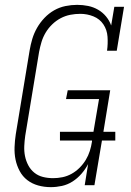

<svg xmlns="http://www.w3.org/2000/svg" viewBox="-20 -763 540 791"><path d="M189 8Q162 8 137 1Q112 -6 92.5 -21Q73 -36 61 -58.5Q49 -81 44 -105.5Q39 -130 40 -157Q41 -184 45 -210L102 -555Q106 -579 113 -602.5Q120 -626 132.5 -648Q145 -670 163 -689Q181 -708 203 -720.5Q225 -733 249.5 -738Q274 -743 298 -743Q321 -743 343 -738.5Q365 -734 384 -723Q403 -712 417 -695Q431 -678 438 -658L451 -735H491L461 -554H421Q425 -583 423 -611.5Q421 -640 406 -662.5Q391 -685 365 -695.5Q339 -706 311 -706Q290 -706 269.5 -702Q249 -698 230 -688Q211 -678 195 -662.5Q179 -647 168 -628.5Q157 -610 151 -590Q145 -570 141 -549L84 -204Q81 -183 80 -161.5Q79 -140 83 -120Q87 -100 96.5 -82Q106 -64 121.5 -51.5Q137 -39 157 -34Q177 -29 199 -29Q218 -29 237.5 -33Q257 -37 275 -47Q293 -57 308 -72Q323 -87 333.5 -104.5Q344 -122 350 -141Q356 -160 359 -180V-184H227V-220H365L388 -355H252L259 -391H434L406 -220H455V-184H400L369 0H329L343 -87Q332 -66 315.5 -47Q299 -28 278.5 -15Q258 -2 235 3Q212 8 189 8Z"/></svg>

Font: Iosevka Curly Slab XLtObl
Style: Regular
Weight: 200
Italic angle: -9°
Monospace: yes
Designer: Belleve Invis
Foundry: Belleve Invis
Version: Version 11.1.0; ttfautohint (v1.8.3)